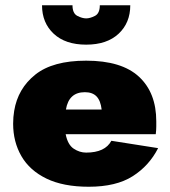

<svg xmlns="http://www.w3.org/2000/svg" viewBox="-20 -701 649 731"><path d="M140 -681H256Q256 -650 274.5 -640.5Q293 -631 308 -631Q323 -631 341.5 -640.5Q360 -650 360 -681H476Q476 -614 431.5 -572.5Q387 -531 308 -531Q229 -531 184.5 -572.5Q140 -614 140 -681ZM582 -137Q548 -70 485 -30Q422 10 318 10Q221 10 157 -21Q93 -52 61.5 -106.5Q30 -161 30 -230Q30 -243 31 -255Q32 -267 34 -279Q48 -364 114.5 -417Q181 -470 308 -470Q443 -470 509 -409Q575 -348 575 -239Q575 -233 575 -219.5Q575 -206 573 -190H230Q238 -150 260.5 -135Q283 -120 308 -120Q380 -120 404 -165ZM303 -350Q242 -350 231 -284H367Q363 -318 347.5 -334Q332 -350 303 -350Z"/></svg>

Font: Jost* Black
Style: Regular
Weight: 900
Version: Version 3.7